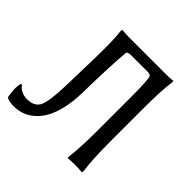

<svg xmlns="http://www.w3.org/2000/svg" viewBox="-180 -815 990 990"><g transform="rotate(45 314.5 -320.5)"><path d="M74.2 -57.1Q130.9 -57.1 147.9 -97.2Q165 -137.2 168 -257.8Q168.5 -287.6 170.2 -344.5Q171.9 -401.4 172.9 -447.3Q173.8 -493.2 173.8 -532.2Q173.8 -605 168 -647L169.9 -658.2Q193.8 -654.8 227.1 -654.8H490.2Q505.4 -654.8 518.3 -655.5Q531.2 -656.2 536.6 -657.2L542 -658.2L543 -647Q533.2 -579.1 533.2 -448.2V-200.2Q533.2 -79.6 543.9 -1L542 9.8Q524.4 6.8 490.2 6.8Q474.6 6.8 461.4 7.6Q448.2 8.3 443.4 8.8L438 9.8L437 -1Q446.8 -67.4 446.8 -200.2V-448.2Q446.8 -561.5 439 -588.9V-586.9Q436 -590.3 434.8 -591.6Q433.6 -592.8 430.7 -594.5Q427.7 -596.2 423.8 -596.7Q419.9 -597.2 413.1 -597.2H293.9Q268.6 -597.2 267.1 -585.9Q257.8 -487.8 253.9 -278.8Q252.4 -214.8 240.2 -163.8Q228 -112.8 209 -79.3Q189.9 -45.9 164.3 -23.9Q138.7 -2 110.8 7.6Q83 17.1 51.8 17.1Q22.9 17.1 2 7.8L-2 3.9Q-7.8 -35.6 -7.8 -50.8Q-7.8 -74.2 -2.9 -90.8L4.9 -91.8Q13.2 -76.7 32.7 -66.9Q52.2 -57.1 74.2 -57.1Z"/></g></svg>

Font: Linear Smooth Low Contrast
Style: Regular
Weight: 500
Designer: Philipp H. Poll, Flanker
Foundry: Philipp H. Poll, reworked by Flanker
Version: Version 1.010 | FøM Fix